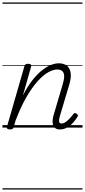

<svg xmlns="http://www.w3.org/2000/svg" viewBox="-20 -1030 686 1550"><path d="M464 15Q441 15 427.5 5.5Q414 -4 408.5 -21Q403 -38 405 -61Q407 -84 416 -112L485 -345Q498 -387 498 -414Q498 -441 484 -455Q470 -469 442 -469Q410 -469 369.5 -446.5Q329 -424 284 -374.5Q239 -325 193 -245.5Q147 -166 104 -52L91 -4Q88 6 81.5 10.5Q75 15 60 15Q48 15 40.5 10Q33 5 36 -6L177 -495Q181 -506 187 -510.5Q193 -515 206 -515Q223 -515 229 -509Q235 -503 231 -491L165 -260Q202 -332 240.5 -381Q279 -430 317 -460.5Q355 -491 390 -505Q425 -519 455 -519Q493 -519 518 -501Q543 -483 550 -444Q557 -405 538 -343L466 -102Q459 -78 457 -62.5Q455 -47 460 -40Q465 -33 476 -33Q493 -33 509.5 -44.5Q526 -56 542.5 -73.5Q559 -91 572 -109Q578 -117 583.5 -117.5Q589 -118 597 -113Q608 -106 609 -99.5Q610 -93 605 -87Q594 -67 573 -43Q552 -19 524 -2Q496 15 464 15ZM0 490H646V500H0ZM0 -20H646V0H0ZM0 -505H646V-500H0ZM0 -1010H646V-1000H0Z"/></svg>

Font: Playwrite AU NSW Guides
Style: Regular
Weight: 400
Designer: Veronika Burian, José Scaglione
Foundry: TypeTogether
Version: Version 1.003